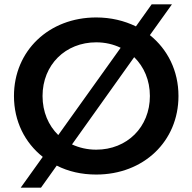

<svg xmlns="http://www.w3.org/2000/svg" viewBox="-20 -790 882 880"><path d="M768 -770H675L603 -669C550 -695 488 -710 421 -710C204 -710 44 -557 44 -350C44 -234 94 -136 176 -71L75 70H168L240 -31C293 -4 354 10 421 10C638 10 798 -142 798 -350C798 -466 748 -564 667 -629ZM175 -350C175 -493 280 -596 421 -596C462 -596 500 -587 533 -571L247 -171C202 -215 175 -277 175 -350ZM421 -104C380 -104 343 -113 310 -128L595 -528C640 -484 667 -422 667 -350C667 -207 562 -104 421 -104Z"/></svg>

Font: Talent
Style: Bold
Weight: 600
Designer: Mike Powis
Version: Version 1.001;hotconv 1.0.109;makeotfexe 2.5.65596